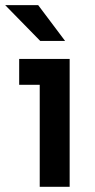

<svg xmlns="http://www.w3.org/2000/svg" viewBox="-22 -719 365 739"><path d="M130.9 0V-492.2H246.1V0ZM51.8 -392.6V-492.2H246.1V-392.6ZM132.8 -561.5 -2 -699.2H125L228.5 -561.5Z"/></svg>

Font: Sen SemiBold
Style: Regular
Weight: 600
Designer: Kosal Sen, Philatype
Foundry: Philatype
Version: Version 2.000;gftools[0.9.31]